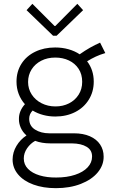

<svg xmlns="http://www.w3.org/2000/svg" viewBox="-20 -771 602 1005"><path d="M45.9 63.5Q46.4 25.9 66.2 -7.3Q85.9 -40.5 118.7 -62Q98.6 -79.6 88.6 -102.5Q78.6 -125.5 79.1 -148.4Q78.6 -189.9 110.4 -225.6Q89.4 -249 77.9 -279.1Q66.4 -309.1 66.4 -343.8Q66.4 -396.5 92.3 -437.3Q118.2 -478 164.3 -500.2Q210.4 -522.5 268.6 -522.5Q305.7 -522.5 338.6 -513.2Q371.6 -503.9 397 -486.8Q451.2 -524.9 503.9 -547.9L531.2 -493.2Q502.9 -484.9 481 -474.6Q459 -464.4 436 -450.2Q470.7 -404.8 470.7 -343.8Q470.7 -291 444.8 -249.3Q418.9 -207.5 373.3 -184.3Q327.6 -161.1 269.5 -161.1Q236.3 -161.1 206.1 -169.2Q175.8 -177.2 150.9 -192.4Q132.8 -174.3 132.8 -149.4Q132.8 -111.8 163.8 -92.5Q194.8 -73.2 238.3 -73.2H367.2Q415 -73.2 450.2 -57.9Q485.4 -42.5 503.9 -14.9Q522.5 12.7 522.5 48.8Q522.9 93.8 491.5 131.6Q460 169.4 402.8 191.7Q345.7 213.9 272.5 213.9Q206.1 213.9 154.8 195.1Q103.5 176.3 74.7 142.1Q45.9 107.9 45.9 63.5ZM410.2 -342.8Q410.2 -382.3 391.4 -410.9Q372.6 -439.5 340.6 -454.6Q308.6 -469.7 269.5 -469.7Q228 -469.7 195.8 -453.1Q163.6 -436.5 145.3 -407.5Q127 -378.4 127 -341.8Q127 -305.7 146 -276.4Q165 -247.1 197.8 -230.5Q230.5 -213.9 270.5 -213.9Q309.6 -213.9 341.3 -230Q373 -246.1 391.6 -275.4Q410.2 -304.7 410.2 -342.8ZM274.4 158.2Q330.1 158.2 372.8 144Q415.5 129.9 438.7 105Q461.9 80.1 461.9 48.8Q462.4 15.1 433.8 -2.4Q405.3 -20 355.5 -20.5H243.2Q198.7 -20.5 164.1 -33.7Q139.2 -20 121.8 5.1Q104.5 30.3 104.5 58.6Q104.5 90.3 126.5 112.8Q148.4 135.3 187 147Q225.6 158.7 274.4 158.2ZM265.6 -634.8H269.5L384.8 -751L415 -717.8L276.4 -584H257.8L119.1 -717.8L149.4 -751Z"/></svg>

Font: Reddit Sans Fudge Light
Style: Regular
Weight: 300
Designer: Stephen Hutchings
Foundry: Reddit
Version: Version 1.013